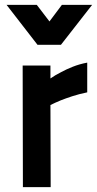

<svg xmlns="http://www.w3.org/2000/svg" viewBox="-20 -768 399 788"><path d="M73 -499H187V-446Q207 -460 231 -472Q251 -483 278.5 -494Q306 -505 338 -511V-389Q304 -382 276.5 -373Q249 -364 229 -356Q205 -346 187 -337L188 0H74ZM7 -748H131L183 -680L234 -748H358L230 -584H134Z"/></svg>

Font: Panefresco 800wt
Style: Regular
Weight: 800
Designer: Campivisivi
Foundry: Campivisivi & Chank Co
Version: Version 1.001